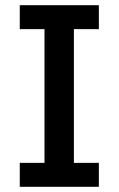

<svg xmlns="http://www.w3.org/2000/svg" viewBox="-20 -718 456 738"><path d="M56 0V-92H151V-606H56V-698H360V-606H264V-92H360V0Z"/></svg>

Font: IBM Plex Sans Thai Medm
Style: Regular
Weight: 500
Designer: Mike Abbink, Paul van der Laan, Pieter van Rosmalen, Ben Mitchell, Mark Frömberg
Foundry: Bold Monday
Version: Version 1.2